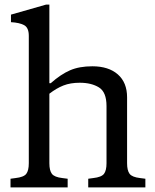

<svg xmlns="http://www.w3.org/2000/svg" viewBox="-20 -820 679 840"><path d="M26 0V-38L48 -41Q84 -45 95 -59.5Q106 -74 106 -106V-663Q106 -699 85.5 -710Q65 -721 28 -723V-756L182 -800H196V-456H202Q246 -495 286.5 -512.5Q327 -530 384 -530Q455 -530 495.5 -494.5Q536 -459 536 -394V-106Q536 -74 547 -59.5Q558 -45 593 -41L616 -38V0H366V-38L388 -41Q424 -45 435 -59.5Q446 -74 446 -106V-356Q446 -417 413 -437.5Q380 -458 329 -458Q288 -458 257.5 -446Q227 -434 196 -410V-106Q196 -74 207 -59.5Q218 -45 253 -41L276 -38V0Z"/></svg>

Font: Hedvig Letters Serif 14pt
Style: Regular
Weight: 400
Designer: Alexander Örn & Tor Weibull
Foundry: Kanon Foundry
Version: Version 1.000; ttfautohint (v1.8.4.7-5d5b)